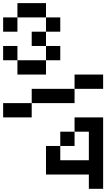

<svg xmlns="http://www.w3.org/2000/svg" viewBox="-20 -929 676 1222"><path d="M0 -272.7V-181.8H181.8V-272.7ZM454.5 -363.6H181.8V-272.7H454.5ZM454.5 -454.5V-363.6H636.4V-454.5ZM0 -636.4V-545.5H90.9V-636.4ZM0 -818.2V-727.3H90.9V-818.2ZM90.9 -545.5V-454.5H272.7V-545.5ZM90.9 -909.1V-818.2H272.7V-909.1ZM181.8 -727.3V-636.4H272.7V-727.3ZM272.7 -818.2V-727.3H363.6V-818.2ZM272.7 -636.4V-545.5H363.6V-636.4ZM454.5 -181.8V-90.9H545.5V90.9H363.6V0H272.7V181.8H545.5V272.7H636.4V-181.8ZM363.6 -90.9V0H454.5V-90.9Z"/></svg>

Font: Departure Mono
Style: Regular
Weight: 400
Monospace: yes
Designer: Helena Zhang
Version: Version 1.500;Glyphs 3.3.1 (3343)